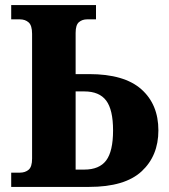

<svg xmlns="http://www.w3.org/2000/svg" viewBox="-20 -734 662 754"><path d="M24 0V-56H58Q79 -56 92.5 -67.5Q106 -79 106 -111V-601Q106 -634 92.5 -646Q79 -658 58 -658H24V-714H357V-658H322Q303 -658 290 -647Q277 -636 277 -605V-443H330Q468 -443 535 -383.5Q602 -324 602 -222Q602 -122 536 -61Q470 0 330 0ZM277 -68H311Q370 -68 397 -104Q424 -140 424 -222Q424 -303 397 -339Q370 -375 311 -375H277Z"/></svg>

Font: Noto Serif SemiCondensed ExtraBold
Style: Regular
Weight: 800
Width: 4
Designer: Monotype Design Team
Foundry: Monotype Imaging Inc.
Version: Version 2.015